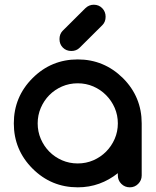

<svg xmlns="http://www.w3.org/2000/svg" viewBox="-20 -801 665 821"><path d="M483.9 -50.8V-60.5Q447.3 -31.2 404.3 -15.6Q361.3 0 312.5 0Q199.2 0 119.1 -80.1Q39.1 -160.2 39.1 -273.4Q39.1 -386.7 119.1 -466.8Q199.2 -546.9 312.5 -546.9Q424.8 -546.9 505.9 -466.8Q585.9 -386.7 585.9 -273.4V-50.8Q585.9 -29.8 571 -14.9Q556.2 0 535.2 0Q513.7 0 498.8 -14.9Q483.9 -29.8 483.9 -50.8ZM312.5 -444.8Q276.4 -444.8 245.1 -431.2Q213.9 -417.5 190.9 -394.3Q168 -371.1 154.5 -339.8Q141.1 -308.6 141.1 -273.4Q141.1 -238.3 154.5 -207Q168 -175.8 190.9 -152.6Q213.9 -129.4 245.1 -115.7Q276.4 -102.1 312.5 -102.1Q348.1 -102.1 379.4 -115.7Q410.6 -129.4 433.8 -152.8Q457 -176.3 470.5 -207.3Q483.9 -238.3 483.9 -273.4Q483.9 -308.6 470.5 -339.6Q457 -370.6 433.8 -394Q410.6 -417.5 379.4 -431.2Q348.1 -444.8 312.5 -444.8ZM418 -693.8 320.3 -596.7Q306.6 -583 285.2 -583Q263.2 -583 248.8 -597.4Q234.4 -611.8 234.4 -633.8Q234.4 -654.8 247.1 -668.5L344.7 -765.6Q360.4 -780.8 380.9 -780.8Q402.8 -780.8 417.2 -765.9Q431.6 -751 431.6 -729.5Q431.6 -707.5 418 -693.8Z"/></svg>

Font: Comfortaa
Style: Bold
Weight: 700
Designer: Johan Aakerlund
Foundry: Johan Aakerlund
Version: Version 2.001; ttfautohint (v1.4.1)